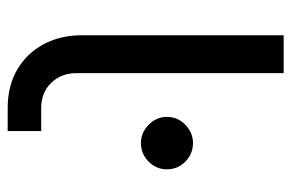

<svg xmlns="http://www.w3.org/2000/svg" viewBox="-146 -594 740 487"><g transform="rotate(90 223.5 -350.0)"><path d="M342 -338Q316 -338 296 -357.5Q276 -377 276 -404Q276 -431 296 -450.5Q316 -470 342 -470Q370 -470 389.5 -450.5Q409 -431 409 -404Q409 -377 389.5 -357.5Q370 -338 342 -338ZM254 0Q197 0 155.5 -24.5Q114 -49 91.5 -91.5Q69 -134 69 -187V-700H165V-175Q165 -136 189.5 -110.5Q214 -85 254 -85H312V0Z"/></g></svg>

Font: MuseoModerno Thin
Style: Regular
Weight: 400
Version: Version 1.003